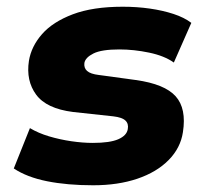

<svg xmlns="http://www.w3.org/2000/svg" viewBox="-20 -540 613 571"><path d="M257 11Q180 11 120 -1Q60 -13 21 -39L69 -159Q94 -144 126 -134.5Q158 -125 192 -120Q226 -115 256 -115Q307 -115 332 -126Q357 -137 360 -156Q363 -172 353 -181.5Q343 -191 317 -194L197 -207Q118 -217 87.5 -258.5Q57 -300 66 -359Q73 -402 105 -438.5Q137 -475 196.5 -497.5Q256 -520 345 -520Q387 -520 425.5 -514.5Q464 -509 496 -498.5Q528 -488 549 -472L497 -354Q469 -374 423.5 -383.5Q378 -393 335 -393Q282 -393 258 -381Q234 -369 231 -353Q229 -338 239 -329Q249 -320 274 -317L384 -302Q470 -290 502.5 -253.5Q535 -217 524 -147Q517 -100 481.5 -64Q446 -28 388.5 -8.5Q331 11 257 11Z"/></svg>

Font: Nunito Sans 6pt Black
Style: Italic
Weight: 900
Italic angle: -9°
Version: Version 3.101;gftools[0.9.27]